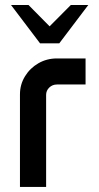

<svg xmlns="http://www.w3.org/2000/svg" viewBox="-20 -736 391 756"><path d="M92.3 -716.3 175.3 -632.3 258.8 -716.3H327.6L213.4 -565.4H137.7L23.4 -716.3ZM58.6 -364.3Q58.6 -403.3 78.4 -435.5Q98.1 -467.8 131.1 -486.8Q164.1 -505.9 204.1 -505.9H316.9V-403.3H204.1Q186.5 -403.3 174.1 -391.4Q161.6 -379.4 161.6 -362.3V0H58.6Z"/></svg>

Font: Anta
Style: Regular
Weight: 400
Designer: Sergej Lebedev
Foundry: Sergej Lebedev
Version: Version 1.000; ttfautohint (v1.8.4.7-5d5b)